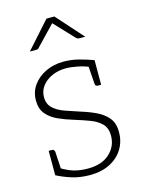

<svg xmlns="http://www.w3.org/2000/svg" viewBox="-110 -771 628 844"><g transform="rotate(-15 204.0 -349.0)"><path d="M194 8Q147 8 109 -4.5Q71 -17 45 -31V-70L68 -60Q81 -49 113.5 -35.5Q146 -22 192 -22Q256 -22 291.5 -55Q327 -88 327 -136Q327 -171 307.5 -190.5Q288 -210 256 -222Q224 -234 188 -245Q151 -256 119 -270.5Q87 -285 67.5 -308.5Q48 -332 48 -370Q48 -409 69.5 -439Q91 -469 127.5 -486.5Q164 -504 209 -504Q246 -504 281 -494.5Q316 -485 343 -475V-443L316 -451Q294 -461 264 -467Q234 -473 211 -473Q176 -473 147.5 -460Q119 -447 102.5 -425Q86 -403 86 -375Q86 -343 107 -324Q128 -305 160.5 -294Q193 -283 226 -272Q262 -261 293.5 -246Q325 -231 345 -207Q365 -183 365 -142Q365 -99 344 -65Q323 -31 284.5 -11.5Q246 8 194 8ZM310 -460 343 -451V-363H327Q322 -363 319 -366.5Q316 -370 316 -374ZM77 -45 45 -54V-142H61Q66 -142 68.5 -138.5Q71 -135 72 -132ZM78 -585 186 -706H222L330 -585H303Q296 -585 290 -590L205 -680L119 -590Q118 -588 114.5 -586.5Q111 -585 107 -585Z"/></g></svg>

Font: Aleo ExtraLight
Style: Regular
Weight: 250
Designer: Alessio Laiso
Foundry: Alessio Laiso
Version: Version 2.001;gftools[0.9.29]